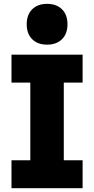

<svg xmlns="http://www.w3.org/2000/svg" viewBox="-20 -991 496 1011"><path d="M40.5 0V-147H139.6V-556.2H40.5V-703.1H415V-556.2H315.9V-147H415V0ZM228 -755.9Q178.2 -755.9 149.4 -784.7Q120.6 -813.5 120.6 -863.3Q120.6 -913.1 149.4 -941.9Q178.2 -970.7 228 -970.7Q277.8 -970.7 306.6 -941.9Q335.4 -913.1 335.4 -863.3Q335.4 -813.5 306.6 -784.7Q277.8 -755.9 228 -755.9Z"/></svg>

Font: Schibsted Grotesk ExtraBold
Style: Regular
Weight: 800
Designer: Bakken & Baeck AS, Henrik Kongsvoll
Foundry: Schibsted ASA
Version: Version 1.100; ttfautohint (v1.8.4.7-5d5b);gftools[0.9.25]